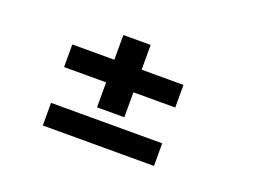

<svg xmlns="http://www.w3.org/2000/svg" viewBox="-77 -685 1010 766"><g transform="rotate(20 428.5 -301.5)"><path d="M154 -325V-421H332.5V-526H448.5V-421H626V-325H448.5V-219H332.5V-325ZM154 -77V-173H626V-77Z"/></g></svg>

Font: Trispace SemiExpanded SemiBold
Style: Regular
Weight: 600
Width: 6
Designer: Tyler Finck
Foundry: Etcetera Type Company
Version: Version 1.210; ttfautohint (v1.8.3)